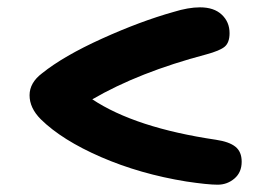

<svg xmlns="http://www.w3.org/2000/svg" viewBox="-20 -547 740 526"><path d="M576.2 -41Q548.8 -41 490.2 -49.8Q363.8 -70.3 256.8 -116.7Q149.9 -163.1 91.8 -220.2Q61 -251 61 -286.1Q61 -320.3 95.2 -346.2Q154.3 -393.6 259.5 -441.2Q364.7 -488.8 455.1 -514.2Q496.1 -526.9 527.8 -526.9Q566.4 -526.9 587.6 -506.8Q608.9 -486.8 608.9 -456.1Q608.9 -430.7 595.9 -419.4Q583 -408.2 544.9 -397.9Q360.4 -349.1 232.9 -274.9Q350.6 -196.8 571.8 -164.1Q607.9 -158.7 625 -145Q642.1 -131.3 642.1 -104Q642.1 -74.7 622.3 -57.9Q602.5 -41 576.2 -41Z"/></svg>

Font: Shantell Sans Bouncy
Style: Regular
Weight: 600
Designer: Stephen Nixon, Anya Danilova, Shantell Martin
Foundry: Arrow Type
Version: Version 1.006;[9816181b4]